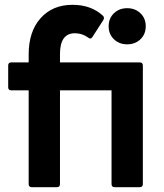

<svg xmlns="http://www.w3.org/2000/svg" viewBox="-20 -777 682 797"><path d="M112 0Q99 0 99 -13V-402H27Q14 -402 14 -415V-505Q14 -518 27 -518H99V-551Q99 -646 148.5 -701.5Q198 -757 281 -757Q358 -757 407 -712Q415 -704 409 -694L364 -624Q357 -612 346 -621Q321 -639 291 -639Q229 -639 229 -553V-518H560Q573 -518 573 -505V-13Q573 0 560 0H456Q443 0 443 -13V-402H229V-13Q229 0 216 0ZM508 -593Q475 -593 453 -614Q431 -635 431 -668Q431 -701 453 -722Q475 -743 508 -743Q541 -743 563 -722Q585 -701 585 -668Q585 -635 563 -614Q541 -593 508 -593Z"/></svg>

Font: LINE Seed Sans App
Style: Bold
Weight: 700
Designer: LINE VX Design & Dalton Maag Ltd & Sandoll Inc
Foundry: Dalton Maag Ltd
Version: Version 1.003